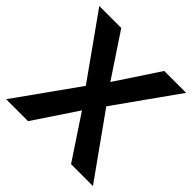

<svg xmlns="http://www.w3.org/2000/svg" viewBox="-181 -871 1033 1033"><g transform="rotate(45 336.0 -354.5)"><path d="M666.5 0H500L336.9 -246.1L172.9 0H5.9L258.3 -354L5.9 -709H172.9L336.9 -461.9L500 -709H666.5L414.1 -354Z"/></g></svg>

Font: Estedad-FD Bold
Style: Regular
Weight: 700
Designer: Amin Abedi
Version: Version 7.3